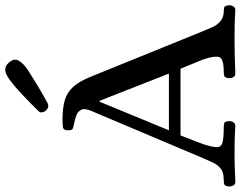

<svg xmlns="http://www.w3.org/2000/svg" viewBox="-122 -778 892 711"><g transform="rotate(-90 323.5 -423.0)"><path d="M6 3Q-4 3 -8 -4Q-12 -11 -12 -19Q-11 -36 -4 -38Q3 -40 13 -40Q40 -40 54 -51Q68 -62 76.5 -80Q85 -98 93 -117L268 -531Q278 -555 272 -567.5Q266 -580 252 -585.5Q238 -591 221 -594Q206 -597 201 -599.5Q196 -602 196 -617Q196 -634 208 -635.5Q220 -637 236 -637Q277 -637 306 -629Q335 -621 356 -598.5Q377 -576 395 -531L563 -117Q570 -100 578 -82Q586 -64 599.5 -52.5Q613 -41 634 -40Q645 -40 651.5 -38Q658 -36 659 -19Q659 -11 654.5 -4Q650 3 641 3Q609 1 585 0.5Q561 0 531 0Q472 0 407 3Q397 3 393 -4Q389 -11 389 -19Q390 -36 397 -38Q404 -40 414 -40Q463 -40 467.5 -58Q472 -76 458 -117L424 -200H177Q162 -162 155.5 -145Q149 -128 147.5 -123Q146 -118 145 -117Q134 -83 133.5 -66.5Q133 -50 149.5 -45Q166 -40 205 -40Q216 -40 222.5 -38Q229 -36 230 -19Q230 -11 225.5 -4Q221 3 212 3Q180 1 156.5 0.5Q133 0 103 0Q83 0 69.5 0.5Q56 1 42 1.5Q28 2 6 3ZM196 -243H406L305 -500H302ZM296 -692Q286 -687 276.5 -692.5Q267 -698 263.5 -708.5Q260 -719 267 -726Q278 -737 296 -755Q314 -773 334.5 -792Q355 -811 373 -825Q387 -836 398.5 -842.5Q410 -849 421 -849Q436 -849 447 -835Q464 -816 453.5 -798.5Q443 -781 420 -766Q389 -746 357.5 -727Q326 -708 296 -692Z"/></g></svg>

Font: Alice
Style: Regular
Weight: 400
Designer: Ksenia Yerulevich
Foundry: Cyreal (http://www.cyreal.org/)
Version: Version 2.003; ttfautohint (v1.8.3)